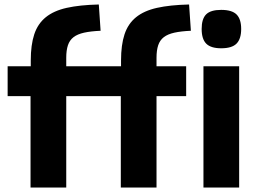

<svg xmlns="http://www.w3.org/2000/svg" viewBox="-20 -835 1143 855"><path d="M116 -407H14V-540H117V-566Q117 -635 132.5 -682Q148 -729 183.5 -758Q219 -787 277 -800Q335 -813 420 -815L428 -698Q384 -696 354.5 -689.5Q325 -683 307.5 -669.5Q290 -656 282.5 -633.5Q275 -611 275 -578V-540H519V-566Q519 -635 534.5 -682Q550 -729 585.5 -758Q621 -787 679 -800Q737 -813 822 -815L830 -698Q786 -696 756.5 -689.5Q727 -683 709.5 -669.5Q692 -656 684.5 -633.5Q677 -611 677 -578V-540H809V-407H677V0H518V-407H275V0H116ZM886 -540H1045V0H886ZM965 -620Q919 -620 898.5 -640.5Q878 -661 878 -706Q878 -751 898 -771Q918 -791 965 -791Q1013 -791 1033.5 -770.5Q1054 -750 1054 -706Q1054 -662 1033.5 -641Q1013 -620 965 -620Z"/></svg>

Font: Encode Sans Narrow
Style: Bold
Weight: 700
Designer: Pablo Impallari, Andres Torresi
Foundry: Pablo Impallari, Andres Torresi
Version: Version 1.000; ttfautohint (v1.00) -l 8 -r 50 -G 200 -x 14 -